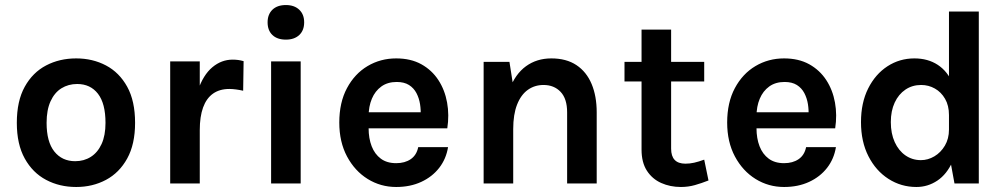

<svg xmlns="http://www.w3.org/2000/svg" viewBox="-20 -732 4018 766"><path d="M284 14Q217.5 14 163.9 -14.4Q110.2 -42.8 78.7 -99.7Q47.1 -156.5 47.1 -241.9Q47.1 -329.1 78.7 -385.9Q110.2 -442.8 163.9 -470.9Q217.5 -499 284 -499Q349.5 -499 402.8 -470.9Q456.1 -442.8 487.5 -385.9Q518.9 -329.1 518.9 -241.9Q518.9 -156.5 487.5 -99.7Q456.1 -42.8 402.8 -14.4Q349.5 14 284 14ZM280 -88.9Q315.1 -88.9 342.3 -106.2Q369.6 -123.4 385.3 -157.5Q400.9 -191.5 400.9 -241.9Q400.9 -319.1 370.8 -358Q340.6 -396.9 288 -396.9Q252.7 -396.9 225 -379.7Q197.4 -362.4 181.7 -328Q165.9 -293.6 165.9 -241.9Q165.9 -166.2 196.7 -127.6Q227.6 -88.9 280 -88.9Z M659 0V-487H777V0ZM748.1 -213.1Q748.1 -308.7 769.5 -371Q790.9 -433.4 827.2 -463.7Q863.5 -494.1 908.1 -494.1Q920.2 -494.1 930.9 -492.6Q941.6 -491 951.9 -488L950.1 -370Q936.8 -373.1 922 -375.1Q907.2 -377.1 895 -377.1Q856.1 -377.1 829.7 -358.4Q803.4 -339.6 790.2 -303.2Q777 -266.7 777 -213.1Z M1120.6 -573.9Q1086.1 -573.9 1066.8 -592.3Q1047.6 -610.7 1047.6 -642.9Q1047.6 -674.5 1066.8 -693.2Q1086.1 -711.9 1120.6 -711.9Q1154.3 -711.9 1173.9 -693.2Q1193.5 -674.6 1193.5 -643Q1193.5 -610.7 1173.9 -592.3Q1154.3 -573.9 1120.6 -573.9ZM1061.6 0V-487H1179.6V0Z M1560.6 14Q1498.6 14 1447 -17.9Q1395.5 -49.8 1364.5 -107.8Q1333.6 -165.7 1333.6 -243.1Q1333.6 -323.1 1364.3 -380.4Q1395 -437.8 1446.5 -468.4Q1498.1 -499 1560.6 -499Q1618.7 -499 1660.9 -475.7Q1703 -452.3 1728.9 -412.6Q1754.7 -373 1763.7 -323Q1772.7 -273.1 1764.5 -219.9H1427.6V-284H1681.1L1658.1 -269Q1659.6 -292.6 1655.8 -316.5Q1652 -340.4 1641.5 -360.5Q1630.9 -380.7 1611.7 -392.9Q1592.5 -405 1562.5 -405Q1526.5 -405 1501.5 -387Q1476.5 -369 1463.6 -338.1Q1450.6 -307.2 1450.6 -268V-220.9Q1450.6 -179.9 1462.8 -148.5Q1475 -117 1499.3 -99Q1523.6 -81 1560.6 -81Q1595.1 -81 1618.5 -96.9Q1642 -112.9 1648.5 -144.9H1767.5Q1760 -98.1 1732.2 -62.3Q1704.3 -26.5 1660.5 -6.3Q1616.7 14 1560.6 14Z M2242.6 0V-283.9Q2242.6 -338 2216.6 -365.5Q2190.5 -393 2148.4 -393Q2113 -393 2085.6 -373.4Q2058.3 -353.8 2042.9 -314.6Q2027.5 -275.5 2027.5 -217H1988.4Q1988.4 -311.5 2012 -374.1Q2035.6 -436.8 2078.6 -467.9Q2121.6 -499 2179.6 -499Q2239.5 -499 2279.8 -472.2Q2320 -445.4 2340.3 -396.9Q2360.6 -348.4 2360.6 -283.9V0ZM1909.5 0V-485.1H2012.5L2027.5 -389V0Z M2696.5 14Q2653.6 14 2617.9 -2Q2582.1 -18 2560.8 -51Q2539.5 -84.1 2539.5 -135V-613.9H2657.5V-138.9Q2657.5 -79 2714.5 -79Q2731.9 -79 2749.4 -82.9Q2767 -86.8 2789.5 -95.1L2806.6 -12Q2778.7 -1 2752.2 6.5Q2725.7 14 2696.5 14ZM2471.5 -406.9V-485.1H2789.5V-406.9Z M3108.1 14Q3046.1 14 2994.5 -17.9Q2943 -49.8 2912 -107.8Q2881.1 -165.7 2881.1 -243.1Q2881.1 -323.1 2911.8 -380.4Q2942.5 -437.8 2994 -468.4Q3045.6 -499 3108.1 -499Q3166.2 -499 3208.4 -475.7Q3250.5 -452.3 3276.4 -412.6Q3302.2 -373 3311.2 -323Q3320.2 -273.1 3312 -219.9H2975.1V-284H3228.6L3205.6 -269Q3207.1 -292.6 3203.3 -316.5Q3199.5 -340.4 3189 -360.5Q3178.4 -380.7 3159.2 -392.9Q3140 -405 3110 -405Q3074 -405 3049 -387Q3024 -369 3011.1 -338.1Q2998.1 -307.2 2998.1 -268V-220.9Q2998.1 -179.9 3010.3 -148.5Q3022.5 -117 3046.8 -99Q3071.1 -81 3108.1 -81Q3142.6 -81 3166 -96.9Q3189.5 -112.9 3196 -144.9H3315Q3307.5 -98.1 3279.7 -62.3Q3251.8 -26.5 3208 -6.3Q3164.2 14 3108.1 14Z M3636 14Q3575.1 14 3524.7 -18.3Q3474.4 -50.5 3444.7 -108.7Q3415 -166.9 3415 -244.9Q3415 -322.1 3443.7 -379.2Q3472.4 -436.3 3520.8 -467.7Q3569.1 -499 3628.1 -499Q3682 -499 3721.4 -473.2Q3760.8 -447.3 3782 -397Q3803.1 -346.7 3803.1 -273H3766Q3766 -311 3750.4 -337.8Q3734.9 -364.6 3709.7 -378.8Q3684.6 -393 3655 -393Q3619.7 -393 3592.3 -374.5Q3564.9 -356 3549.4 -322.7Q3534 -289.4 3534 -244.9Q3534 -199.1 3549.6 -165Q3565.2 -130.8 3592.4 -112Q3619.7 -93.1 3654 -93.1Q3682.1 -93.1 3707.8 -108.3Q3733.4 -123.5 3749.7 -151Q3766 -178.5 3766 -215H3803.1Q3803.1 -138.6 3780.3 -87.7Q3757.6 -36.8 3719.6 -11.4Q3681.6 14 3636 14ZM3788 0 3766 -120V-685.9H3885V0Z"/></svg>

Font: Karla
Style: Regular
Weight: 400
Designer: Jonathan Pinhorn
Version: Version 2.004;gftools[0.9.33]